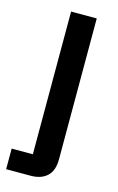

<svg xmlns="http://www.w3.org/2000/svg" viewBox="-129 -547 489 795"><g transform="rotate(15 116.0 -150.0)"><path d="M-17.5 200V111.7H73.3V-500H183.3V104.2Q183.3 152.5 157.9 176.2Q132.5 200 86.7 200Z"/></g></svg>

Font: Funnel Sans Medium
Style: Regular
Weight: 500
Version: Version 1.000; Beta; Release 5; Build 24; ttfautohint (v1.8.